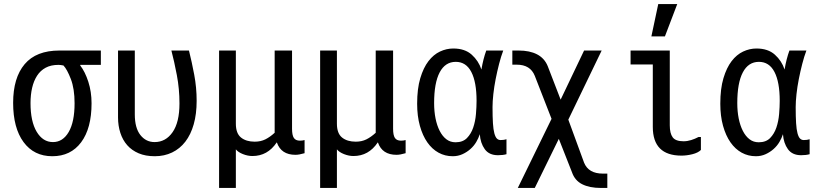

<svg xmlns="http://www.w3.org/2000/svg" viewBox="-20 -776 4040 950"><path d="M45 -267Q45 -391 102 -458.5Q159 -526 274 -526H479V-455H377V-452Q401 -421 417 -371.5Q433 -322 433 -265Q433 -141 381.5 -72Q330 -3 239 -3Q148 -3 96.5 -73Q45 -143 45 -267ZM349 -265Q349 -337 330.5 -385Q312 -433 294 -452Q279 -455 269 -455Q232 -455 206 -441Q180 -427 163.5 -401.5Q147 -376 139 -341.5Q131 -307 131 -266Q131 -175 161.5 -124Q192 -73 242 -73Q291 -73 320 -123Q349 -173 349 -265Z M564 -526H647V-210Q647 -143 674.5 -108Q702 -73 745 -73Q800 -73 834 -122Q868 -171 868 -264Q868 -336 855 -404.5Q842 -473 828 -526H915Q929 -470 941 -406.5Q953 -343 953 -277Q953 -212 938.5 -161Q924 -110 897 -75Q870 -40 831.5 -21.5Q793 -3 746 -3Q700 -3 666 -17.5Q632 -32 609.5 -57.5Q587 -83 575.5 -118.5Q564 -154 564 -195Z M1064 -526H1147V-164Q1147 -116 1172.5 -95.5Q1198 -75 1240 -75Q1270 -75 1293 -86.5Q1316 -98 1339 -119V-526H1425V-139Q1425 -107 1434 -93.5Q1443 -80 1464 -80Q1476 -80 1487 -83V-18Q1460 -10 1442 -10Q1371 -10 1350 -71H1349Q1304 -4 1229 -4Q1206 -4 1182 -13.5Q1158 -23 1147 -37V154H1064Z M1564 -526H1647V-164Q1647 -116 1672.5 -95.5Q1698 -75 1740 -75Q1770 -75 1793 -86.5Q1816 -98 1839 -119V-526H1925V-139Q1925 -107 1934 -93.5Q1943 -80 1964 -80Q1976 -80 1987 -83V-18Q1960 -10 1942 -10Q1871 -10 1850 -71H1849Q1804 -4 1729 -4Q1706 -4 1682 -13.5Q1658 -23 1647 -37V154H1564Z M2486 -13Q2468 -8 2444 -8Q2400 -8 2378.5 -38Q2357 -68 2354 -112Q2348 -93 2336.5 -73.5Q2325 -54 2307.5 -38.5Q2290 -23 2268 -13Q2246 -3 2220 -3Q2182 -3 2150 -20.5Q2118 -38 2094.5 -71.5Q2071 -105 2057.5 -153.5Q2044 -202 2044 -263Q2044 -337 2059.5 -389Q2075 -441 2100 -473.5Q2125 -506 2157 -521Q2189 -536 2223 -536Q2280 -536 2314 -505.5Q2348 -475 2362 -432Q2371 -485 2386 -526H2470Q2459 -497 2449.5 -460Q2440 -423 2432.5 -385Q2425 -347 2421 -310.5Q2417 -274 2417 -246Q2417 -198 2419 -166.5Q2421 -135 2426 -116.5Q2431 -98 2438.5 -90.5Q2446 -83 2457 -83Q2465 -83 2472.5 -84Q2480 -85 2486 -87ZM2338 -277Q2338 -370 2312 -420Q2286 -470 2235 -470Q2183 -470 2155.5 -418Q2128 -366 2128 -266Q2128 -225 2135 -190Q2142 -155 2155.5 -128.5Q2169 -102 2188.5 -87Q2208 -72 2234 -72Q2270 -72 2290.5 -93Q2311 -114 2321.5 -145Q2332 -176 2335 -212Q2338 -248 2338 -277Z M2709 -188 2626 -401Q2604 -456 2537 -456H2515V-526H2546Q2601 -526 2637.5 -507Q2674 -488 2690 -449L2754 -283L2870 -526H2957L2792 -184L2870 29Q2892 83 2963 83H2985V154H2954Q2897 154 2860.5 135.5Q2824 117 2810 76L2745 -89L2626 154H2542Z M3448 -98V-34Q3434 -20 3406 -13Q3378 -6 3352 -6Q3210 -6 3210 -148V-457H3100V-526H3294V-156Q3294 -116 3308.5 -96.5Q3323 -77 3362 -77Q3381 -77 3400 -83Q3419 -89 3436 -98ZM3237 -756H3331L3270 -596H3203Z M3986 -13Q3968 -8 3944 -8Q3900 -8 3878.5 -38Q3857 -68 3854 -112Q3848 -93 3836.5 -73.5Q3825 -54 3807.5 -38.5Q3790 -23 3768 -13Q3746 -3 3720 -3Q3682 -3 3650 -20.5Q3618 -38 3594.5 -71.5Q3571 -105 3557.5 -153.5Q3544 -202 3544 -263Q3544 -337 3559.5 -389Q3575 -441 3600 -473.5Q3625 -506 3657 -521Q3689 -536 3723 -536Q3780 -536 3814 -505.5Q3848 -475 3862 -432Q3871 -485 3886 -526H3970Q3959 -497 3949.5 -460Q3940 -423 3932.5 -385Q3925 -347 3921 -310.5Q3917 -274 3917 -246Q3917 -198 3919 -166.5Q3921 -135 3926 -116.5Q3931 -98 3938.5 -90.5Q3946 -83 3957 -83Q3965 -83 3972.5 -84Q3980 -85 3986 -87ZM3838 -277Q3838 -370 3812 -420Q3786 -470 3735 -470Q3683 -470 3655.5 -418Q3628 -366 3628 -266Q3628 -225 3635 -190Q3642 -155 3655.5 -128.5Q3669 -102 3688.5 -87Q3708 -72 3734 -72Q3770 -72 3790.5 -93Q3811 -114 3821.5 -145Q3832 -176 3835 -212Q3838 -248 3838 -277Z"/></svg>

Font: D2Coding ligature
Style: Regular
Weight: 400
Monospace: yes
Designer: Yong-Rak Park; Jeong-Hwan Yoon; Sang-Min Lee;
Foundry: NHN Corporation
Version: Version 1.3.2; Build 20180524